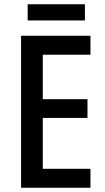

<svg xmlns="http://www.w3.org/2000/svg" viewBox="-20 -933 495 902"><path d="M405 -51H79V-765H405V-676H181V-467H391V-379H181V-140H405ZM379 -913V-837H110V-913Z"/></svg>

Font: Noto Sans Tamil UI Condensed Medium
Style: Regular
Weight: 500
Width: 3
Designer: Jelle Bosma - Monotype Design Team
Foundry: Monotype Imaging Inc.
Version: Version 2.004; ttfautohint (v1.8.4.7-5d5b)